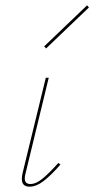

<svg xmlns="http://www.w3.org/2000/svg" viewBox="-20 -698 354 721"><path d="M62 -26Q62 -36 65 -49L152 -406H163L76 -47Q73 -37 73 -28Q73 -7 94 -7Q115 -7 139.5 -27Q164 -47 199 -86L207 -80Q171 -39 143.5 -18Q116 3 91 3Q62 3 62 -26ZM146 -524 307 -678 314 -670 153 -516Z"/></svg>

Font: Ysabeau Hairline
Style: Italic
Weight: 100
Italic angle: -12°
Designer: Christian Thalmann (Catharsis Fonts)
Version: Version 0.003